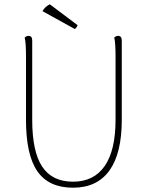

<svg xmlns="http://www.w3.org/2000/svg" viewBox="-20 -862 682 894"><path d="M547 -304Q547 -148 489.5 -68Q432 12 320 12Q207 12 154 -64.5Q101 -141 101 -304V-600Q101 -663 95 -687Q103 -695 113 -695Q130 -695 130 -673V-304Q130 -156 176.5 -86Q223 -16 320 -16Q417 -16 467.5 -89Q518 -162 518 -304V-600Q518 -663 512 -687Q520 -695 530 -695Q547 -695 547 -673ZM212 -842 341 -745Q340 -740 336 -734.5Q332 -729 328 -727L178 -810Q188 -830 212 -842Z"/></svg>

Font: Arima Madurai Thin
Style: Regular
Weight: 250
Designer: Joana Correia and Natanael Gama
Foundry: NDISCOVER
Version: Version 1.020; ttfautohint (v1.5) -l 7 -r 28 -G 50 -x 13 -D 